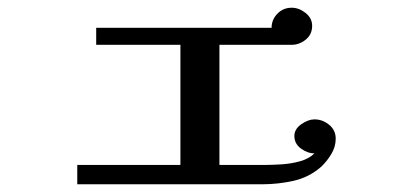

<svg xmlns="http://www.w3.org/2000/svg" viewBox="-20 -465 1040 497"><path d="M849 -106Q849 -85 837.5 -66Q826 -47 811 -33Q780 -6 740 3Q700 12 659 12H180V-38H447V-349H229V-393H683Q683 -414 698 -429.5Q713 -445 735 -445Q754 -445 771 -431.5Q788 -418 788 -398Q788 -376 771.5 -362.5Q755 -349 735 -349H548V-38H663Q682 -38 707.5 -39.5Q733 -41 756.5 -47.5Q780 -54 794 -68Q776 -68 759 -80.5Q742 -93 742 -113Q742 -131 760 -143.5Q778 -156 794 -156Q815 -156 832 -142Q849 -128 849 -106Z"/></svg>

Font: Kaisei Decol
Style: Bold
Weight: 700
Designer: Font-Kai, 金井和夫
Foundry: KAZUO KANAI
Version: Version 5.003